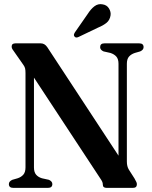

<svg xmlns="http://www.w3.org/2000/svg" viewBox="-20 -910 736 930"><path d="M233.5 -18.5Q233.5 0 212.5 0H44Q23 0 23 -18.5Q23 -31.5 39.5 -39L65.5 -46.5Q82.5 -52 93 -64Q103.5 -76 103.5 -99V-556Q103.5 -571 101.5 -579Q99.5 -587 93 -596L49 -659Q43 -666.5 39.8 -672.2Q36.5 -678 36.5 -684.5Q36.5 -700 54.5 -700H177.5Q196.5 -700 209 -681.5L554 -156V-601Q554 -623.5 543.8 -635.5Q533.5 -647.5 515 -653.5L481.5 -661Q465 -668.5 465 -681.5Q465 -700 485.5 -700H654.5Q675.5 -700 675.5 -681.5Q675.5 -668.5 659 -661L633 -653.5Q615 -647.5 604.8 -635.8Q594.5 -624 594.5 -601V-127.5Q594.5 -104 604 -88.5L631.5 -45.5Q638.5 -33.5 640.8 -27.8Q643 -22 643 -17.5Q643 0 624 0H496Q478 0 478 -16Q478 -22.5 475.5 -29Q473 -35.5 463.5 -49L144.5 -534V-99Q144.5 -76 154.8 -64Q165 -52 183 -46.5L217 -39Q233.5 -31.5 233.5 -18.5ZM404.5 -842Q420.5 -867 438 -880Q455.5 -893 476.5 -889Q497.5 -886 507.8 -869.2Q518 -852.5 515.5 -835.5Q512 -812.5 496 -799.5Q480 -786.5 455.5 -776.5L359.5 -730.5Q346.5 -725 340.5 -733.5Q337 -738 338.2 -743Q339.5 -748 343 -753.5Z"/></svg>

Font: Fraunces 144pt Soft SemiBold
Style: Regular
Weight: 600
Version: Version 1.000;[b76b70a41]